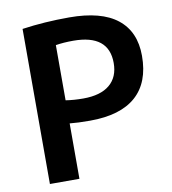

<svg xmlns="http://www.w3.org/2000/svg" viewBox="-83 -812 793 884"><g transform="rotate(-10 314.0 -370.0)"><path d="M217 -259V0H79V-725Q183 -740 299 -740Q449 -740 524 -680.5Q599 -621 599 -508Q599 -383 526.5 -319Q454 -255 312 -255Q254 -255 217 -259ZM217 -367Q255 -361 299 -361Q380 -361 422.5 -396.5Q465 -432 465 -498Q465 -631 299 -631Q254 -631 217 -625Z"/></g></svg>

Font: Mplus 1p Bold
Style: Bold
Weight: 700
Version: Version 1.061